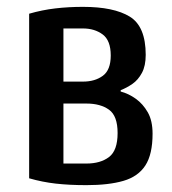

<svg xmlns="http://www.w3.org/2000/svg" viewBox="-20 -530 503 560"><path d="M232 10Q182 10 142.5 5.5Q103 1 65 -10V-490Q103 -501 141.5 -505.5Q180 -510 222 -510Q312 -510 358.5 -481.5Q405 -453 405 -370Q405 -338 394 -317.5Q383 -297 366.5 -285.5Q350 -274 332 -267V-263Q355 -257 376 -242Q397 -227 411 -202.5Q425 -178 425 -140Q425 -80 404 -47.5Q383 -15 340 -2.5Q297 10 232 10ZM165 -53H232Q273 -53 298 -72Q323 -91 323 -142Q323 -192 298 -210Q273 -228 232 -228H165ZM165 -292H222Q257 -292 280 -309Q303 -326 303 -368Q303 -412 279.5 -429.5Q256 -447 222 -447H165Z"/></svg>

Font: Cuprum Medium
Style: Regular
Weight: 500
Designer: Jovanny Lemonad
Foundry: Jovanny Lemonad
Version: Version 3.000